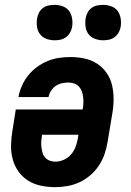

<svg xmlns="http://www.w3.org/2000/svg" viewBox="-20 -763 540 791"><path d="M207 8Q177 8 148.5 2Q120 -4 96.5 -18.5Q73 -33 56.5 -56Q40 -79 32.5 -106.5Q25 -134 25.5 -164Q26 -194 31 -223L45 -312H320L321 -314Q323 -326 323.5 -338.5Q324 -351 322.5 -363.5Q321 -376 317 -387Q313 -398 305 -406.5Q297 -415 285.5 -419Q274 -423 262 -423Q249 -423 235 -420Q221 -417 209.5 -409Q198 -401 190 -388.5Q182 -376 180 -363H56Q60 -386 70 -409Q80 -432 96 -452Q112 -472 132.5 -487Q153 -502 176 -511.5Q199 -521 223 -524.5Q247 -528 270 -528Q300 -528 328 -522Q356 -516 379.5 -501Q403 -486 419 -463Q435 -440 441.5 -412.5Q448 -385 448 -355.5Q448 -326 443 -297L423 -177Q419 -152 410.5 -127.5Q402 -103 387 -80.5Q372 -58 351.5 -40.5Q331 -23 307 -12Q283 -1 257.5 3.5Q232 8 207 8ZM208 -97Q225 -97 242.5 -104.5Q260 -112 272.5 -126.5Q285 -141 291.5 -158.5Q298 -176 301 -194L303 -208H153V-206Q151 -194 150 -181.5Q149 -169 150.5 -157.5Q152 -146 155 -134.5Q158 -123 165.5 -114.5Q173 -106 184 -101.5Q195 -97 208 -97ZM405 -597Q388 -597 371.5 -603Q355 -609 345 -622Q335 -635 332.5 -652.5Q330 -670 333 -688Q335 -700 341 -711.5Q347 -723 357.5 -730.5Q368 -738 380.5 -740.5Q393 -743 405 -743Q422 -743 438.5 -737Q455 -731 464.5 -718Q474 -705 477 -687.5Q480 -670 477 -652Q475 -640 468.5 -628.5Q462 -617 451.5 -609.5Q441 -602 429 -599.5Q417 -597 405 -597ZM205 -597Q188 -597 171.5 -603Q155 -609 145 -622Q135 -635 132.5 -652.5Q130 -670 133 -688Q135 -700 141 -711.5Q147 -723 157.5 -730.5Q168 -738 180.5 -740.5Q193 -743 205 -743Q222 -743 238.5 -737Q255 -731 264.5 -718Q274 -705 277 -687.5Q280 -670 277 -652Q275 -640 268.5 -628.5Q262 -617 251.5 -609.5Q241 -602 229 -599.5Q217 -597 205 -597Z"/></svg>

Font: Iosevka Term Curly XBd Obl
Style: Regular
Weight: 800
Italic angle: -9°
Designer: Belleve Invis
Foundry: Belleve Invis
Version: Version 32.3.0